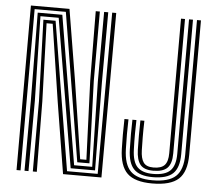

<svg xmlns="http://www.w3.org/2000/svg" viewBox="-55 -861 1048 930"><g transform="rotate(5 469.0 -396.0)"><path d="M58 0V-800H245.5L301.5 -461.8L360.5 -79H390.8L375.8 -462.8L373.2 -800H393.2V-462.8L407 -63.2H347.8L229.2 -784.2H77.5V0ZM96.8 0 97.8 -342 93.8 -768.5H213.5L333.8 -47.5H421.8L413 -462.8L414 -800H434L433 -462.8L437 -31.5H318.5L197.2 -752.5H108.5L117.2 -342L116.2 0ZM137.2 0V-342L124.2 -736.8H183.5L302.2 -15.8H451.2L453.2 -800H472.8L470.8 0H284.2L228.2 -345L170.8 -721H141L153.5 -342L156.5 0ZM717.5 7.5Q633.8 7.5 596.6 -28.1Q559.5 -63.8 557.2 -146.2Q556.2 -180.5 556.1 -215.1Q556 -249.8 557.2 -291.8H576.8Q574.5 -220 576.8 -146.8Q579 -72.2 611.6 -40.1Q644.2 -8 717.5 -8Q796.8 -8 831.1 -40Q865.5 -72 865.5 -146.2V-800H884.8V-146.2Q884.8 -63.8 845.9 -28.1Q807 7.5 717.5 7.5ZM717.5 -23.2Q654.5 -23.2 626.2 -52Q598 -80.8 596 -147.2Q594.8 -187.5 594.9 -222.1Q595 -256.8 596 -291.8H615.5Q614.5 -260.8 614.2 -225Q614 -189.2 615.5 -148.2Q617.5 -88 642.1 -63.5Q666.8 -39 717.5 -39Q776 -39 801.4 -63.9Q826.8 -88.8 826.8 -146.2V-800H846V-146.2Q846 -80.2 816.2 -51.8Q786.5 -23.2 717.5 -23.2ZM717.5 -54.5Q672.8 -54.5 654.5 -77.2Q636.2 -100 634.8 -148.8Q633.8 -185.5 633.9 -218.6Q634 -251.8 634.8 -291.8H654.2Q652.8 -247.5 653.1 -213Q653.5 -178.5 654.2 -148.8Q655.2 -109 668.9 -89.5Q682.5 -70 717.5 -70Q755.2 -70 771.5 -87.6Q787.8 -105.2 787.8 -146.2V-800H807.2V-146.2Q807.2 -97 786.4 -75.8Q765.5 -54.5 717.5 -54.5Z"/></g></svg>

Font: Big Shoulders Inline Text SemiBold
Style: Regular
Weight: 600
Designer: Patric King
Foundry: XO Type Co
Version: Version 1.000